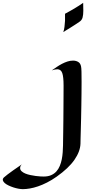

<svg xmlns="http://www.w3.org/2000/svg" viewBox="-342 -932 682 1353"><path d="M244.1 -912.1Q244.1 -897 244.6 -882.8Q245.1 -868.7 245.1 -856Q245.1 -828.6 240 -808.8Q234.9 -789.1 216.8 -777.8Q206.1 -770 189.9 -759.8Q175.8 -750.5 154.8 -737.3Q133.8 -724.1 104 -706.1Q109.9 -721.7 112.5 -743.9Q115.2 -766.1 116.2 -786.1Q117.2 -809.6 116.2 -835Q146.5 -851.1 170.2 -865Q193.8 -878.9 210.4 -889.6Q230 -901.9 244.1 -912.1ZM229 -464.8Q231.4 -456.1 232.2 -426.8Q232.9 -397.5 232.9 -355Q232.9 -318.4 232.4 -274.9Q231.9 -231.4 231.2 -186.8Q230.5 -142.1 229.5 -98.9Q228.5 -55.7 227.5 -19.5Q226.6 16.6 225.8 43Q225.1 69.3 225.1 80.1Q223.6 134.8 182.6 194.1Q141.6 253.4 57.1 313Q22.5 337.4 -10.7 354.2Q-43.9 371.1 -74.2 381.3Q-104.5 391.6 -131.6 396.2Q-158.7 400.9 -181.2 400.9Q-194.3 400.9 -211.9 397.7Q-229.5 394.5 -247.3 388.7Q-265.1 382.8 -281.7 375Q-298.3 367.2 -308.8 357.9Q-319.3 348.6 -321.8 338.6Q-324.2 328.6 -314.9 318.8Q-305.2 310.1 -288.1 296.9Q-273.4 285.6 -249 268.3Q-224.6 251 -188 226.1Q-194.8 232.9 -197.5 239.5Q-200.2 246.1 -200.2 252Q-200.2 265.1 -189.9 274.7Q-179.7 284.2 -163.8 290.8Q-147.9 297.4 -128.4 301.5Q-108.9 305.7 -90.3 308.1Q-71.8 310.5 -56.6 311.3Q-41.5 312 -34.2 312Q-3.4 312 18.6 302.2Q40.5 292.5 55.4 275.9Q70.3 259.3 79.3 237.3Q88.4 215.3 93.3 190.9Q98.1 166.5 99.9 140.9Q101.6 115.2 102.1 91.8Q102.1 85.4 102.5 60.3Q103 35.2 103.5 -1.5Q104 -38.1 104.5 -82.5Q105 -127 105.2 -171.6Q105.5 -216.3 105.7 -257.8Q106 -299.3 106 -330.1Q106 -390.6 96.7 -417.2Q87.4 -443.8 62 -443.8Q53.7 -443.8 43.9 -441.9Q34.2 -439.9 22.9 -436Q39.6 -447.8 57.6 -460Q75.7 -472.2 94.7 -482.2Q113.8 -492.2 133.3 -498.5Q152.8 -504.9 172.9 -504.9Q193.4 -504.9 209 -495.6Q224.6 -486.3 229 -464.8Z"/></svg>

Font: Eagle Lake
Style: Regular
Weight: 400
Designer: Astigmatic (AOETI)
Foundry: Astigmatic (AOETI)
Version: Version 1.000